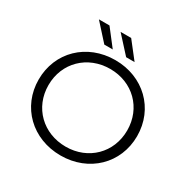

<svg xmlns="http://www.w3.org/2000/svg" viewBox="-193 -1059 1225 1242"><g transform="rotate(30 419.5 -437.5)"><path d="M307 -757H370L274 -881H195ZM470 -757H533L436 -881H357ZM420 6C630 6 787 -145 787 -350C787 -555 630 -706 420 -706C208 -706 52 -554 52 -350C52 -146 208 6 420 6ZM420 -60C251 -60 125 -183 125 -350C125 -517 251 -640 420 -640C588 -640 713 -517 713 -350C713 -183 588 -60 420 -60Z"/></g></svg>

Font: Talent
Style: Regular
Weight: 400
Designer: Mike Powis
Version: Version 1.001;hotconv 1.0.109;makeotfexe 2.5.65596